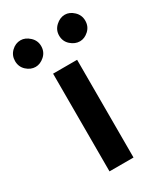

<svg xmlns="http://www.w3.org/2000/svg" viewBox="-174 -650 609 713"><g transform="rotate(-30 130.5 -293.5)"><path d="M79 -419H182V0H79ZM-20 -530Q-20 -554 -3 -570.5Q14 -587 36 -587Q56 -587 74 -570.5Q92 -554 92 -530Q92 -505 74 -489Q56 -473 36 -473Q15 -473 -2.5 -489Q-20 -505 -20 -530ZM169 -530Q169 -554 187 -570.5Q205 -587 226 -587Q246 -587 263.5 -570.5Q281 -554 281 -530Q281 -505 263.5 -489Q246 -473 226 -473Q205 -473 187 -489Q169 -505 169 -530Z"/></g></svg>

Font: Josefin Sans Medium
Style: Regular
Weight: 500
Designer: Santiago Orozco
Foundry: Typemade
Version: Version 2.001